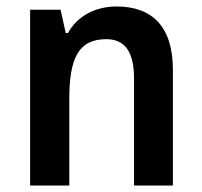

<svg xmlns="http://www.w3.org/2000/svg" viewBox="-20 -573 624 593"><path d="M340 -553C278 -553 220 -526 190 -471H183L167 -543H73V0H194V-266C194 -391 221 -452 308 -452C368 -452 394 -410 394 -330V0H514V-357C514 -491 450 -553 340 -553Z"/></svg>

Font: Noto Sans Ethiopic SemiCondensed SemiBold
Style: Regular
Weight: 600
Width: 4
Designer: Monotype Design Team
Foundry: Monotype Imaging Inc.
Version: Version 2.102